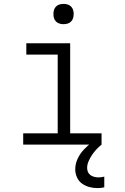

<svg xmlns="http://www.w3.org/2000/svg" viewBox="-20 -742 640 985"><path d="M99 0V-58H276V-462H115V-520H340V-58H501V0ZM306 -618Q295 -618 285 -621Q275 -624 267.5 -631.5Q260 -639 257 -649Q254 -659 254 -670Q254 -681 257 -691Q260 -701 267.5 -708.5Q275 -716 285 -719Q295 -722 306 -722Q317 -722 327 -719Q337 -716 344.5 -708.5Q352 -701 355 -691Q358 -681 358 -670Q358 -659 355 -649Q352 -639 344.5 -631.5Q337 -624 327 -621Q317 -618 306 -618ZM480 223Q459 223 438.5 217.5Q418 212 401 200Q384 188 375 168Q366 148 366 127Q366 99 378 73Q390 47 409.5 26Q429 5 452 -11.5Q475 -28 501 -40V0Q487 11 474.5 24.5Q462 38 452 53Q442 68 434.5 85Q427 102 427 120Q427 131 431.5 141Q436 151 445 157Q454 163 464.5 165.5Q475 168 486 168Q493 168 500.5 167Q508 166 515 164V219Q507 221 498 222Q489 223 480 223Z"/></svg>

Font: Iosevka Light Extended
Style: Regular
Weight: 300
Width: 7
Monospace: yes
Designer: Belleve Invis
Foundry: Belleve Invis
Version: Version 32.5.0; ttfautohint (v1.8.4)